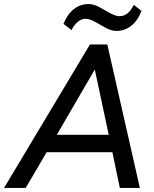

<svg xmlns="http://www.w3.org/2000/svg" viewBox="-62 -930 762 950"><path d="M-42 0 383 -710H469L630 0H531L494 -177H169L65 0ZM219 -263H476L407 -586ZM515 -777Q489 -777 461.5 -792Q434 -807 408 -822Q382 -837 361 -837Q342 -837 323.5 -822.5Q305 -808 292 -781L252 -812Q271 -859 303 -884.5Q335 -910 376 -910Q401 -910 429 -895Q457 -880 483 -865Q509 -850 530 -850Q573 -850 600 -906L638 -876Q620 -828 587.5 -802.5Q555 -777 515 -777Z"/></svg>

Font: Livvic Medium
Style: Italic
Weight: 500
Italic angle: -10°
Designer: Jacques Le Bailly, Baron von Fonthausen
Version: Version 1.001; ttfautohint (v1.8.2)